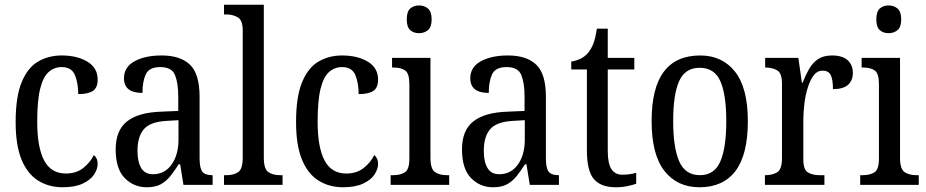

<svg xmlns="http://www.w3.org/2000/svg" viewBox="-20 -780 3908 810"><path d="M244 10Q186 10 141 -18Q96 -46 71 -106.5Q46 -167 46 -265Q46 -372 71.5 -433.5Q97 -495 141 -520.5Q185 -546 240 -546Q305 -546 348.5 -520Q392 -494 392 -444Q392 -410 372 -396.5Q352 -383 310 -383Q310 -430 296 -463.5Q282 -497 240 -497Q209 -497 185.5 -476.5Q162 -456 149.5 -406Q137 -356 137 -266Q137 -159 166 -103.5Q195 -48 258 -48Q302 -48 331.5 -71.5Q361 -95 376 -126Q383 -120 387.5 -111Q392 -102 392 -88Q392 -67 377 -44Q362 -21 329 -5.5Q296 10 244 10Z M599 10Q544 10 506 -29Q468 -68 468 -150Q468 -230 516 -268Q564 -306 662 -309L732 -312V-373Q732 -429 718.5 -463Q705 -497 656 -497Q609 -497 595 -466.5Q581 -436 581 -388Q503 -388 503 -450Q503 -497 547.5 -521.5Q592 -546 662 -546Q741 -546 781.5 -507Q822 -468 822 -372V-113Q822 -71 833.5 -56Q845 -41 874 -41H877V0H754L740 -87H734Q716 -59 698.5 -37Q681 -15 658 -2.5Q635 10 599 10ZM625 -45Q675 -45 704 -86Q733 -127 733 -191V-273L682 -270Q613 -266 586.5 -234.5Q560 -203 560 -144Q560 -98 575.5 -71.5Q591 -45 625 -45Z M925 0V-41H936Q966 -41 985 -54Q1004 -67 1004 -115V-651Q1004 -695 983 -707Q962 -719 936 -719H925V-760H1093V-115Q1093 -67 1112 -54Q1131 -41 1161 -41H1172V0Z M1427 10Q1369 10 1324 -18Q1279 -46 1254 -106.5Q1229 -167 1229 -265Q1229 -372 1254.5 -433.5Q1280 -495 1324 -520.5Q1368 -546 1423 -546Q1488 -546 1531.5 -520Q1575 -494 1575 -444Q1575 -410 1555 -396.5Q1535 -383 1493 -383Q1493 -430 1479 -463.5Q1465 -497 1423 -497Q1392 -497 1368.5 -476.5Q1345 -456 1332.5 -406Q1320 -356 1320 -266Q1320 -159 1349 -103.5Q1378 -48 1441 -48Q1485 -48 1514.5 -71.5Q1544 -95 1559 -126Q1566 -120 1570.5 -111Q1575 -102 1575 -88Q1575 -67 1560 -44Q1545 -21 1512 -5.5Q1479 10 1427 10Z M1748 -640Q1725 -640 1710.5 -653Q1696 -666 1696 -698Q1696 -731 1710.5 -744Q1725 -757 1748 -757Q1770 -757 1785.5 -744Q1801 -731 1801 -698Q1801 -666 1785.5 -653Q1770 -640 1748 -640ZM1628 0V-41H1639Q1669 -41 1688 -53Q1707 -65 1707 -110V-425Q1707 -470 1689.5 -482.5Q1672 -495 1642 -495H1634V-536H1796V-115Q1796 -67 1815 -54Q1834 -41 1865 -41H1875V0Z M2060 10Q2005 10 1967 -29Q1929 -68 1929 -150Q1929 -230 1977 -268Q2025 -306 2123 -309L2193 -312V-373Q2193 -429 2179.5 -463Q2166 -497 2117 -497Q2070 -497 2056 -466.5Q2042 -436 2042 -388Q1964 -388 1964 -450Q1964 -497 2008.5 -521.5Q2053 -546 2123 -546Q2202 -546 2242.5 -507Q2283 -468 2283 -372V-113Q2283 -71 2294.5 -56Q2306 -41 2335 -41H2338V0H2215L2201 -87H2195Q2177 -59 2159.5 -37Q2142 -15 2119 -2.5Q2096 10 2060 10ZM2086 -45Q2136 -45 2165 -86Q2194 -127 2194 -191V-273L2143 -270Q2074 -266 2047.5 -234.5Q2021 -203 2021 -144Q2021 -98 2036.5 -71.5Q2052 -45 2086 -45Z M2577 10Q2515 10 2485.5 -24.5Q2456 -59 2456 -145V-487H2390V-520Q2412 -524 2429.5 -532.5Q2447 -541 2461 -557Q2474 -573 2483 -595.5Q2492 -618 2498 -659H2544V-536H2656V-487H2544V-143Q2544 -90 2559.5 -66.5Q2575 -43 2605 -43Q2622 -43 2636 -45Q2650 -47 2664 -51V-5Q2651 0 2628 5Q2605 10 2577 10Z M2931 10Q2837 10 2783 -59Q2729 -128 2729 -269Q2729 -409 2780.5 -477.5Q2832 -546 2934 -546Q3027 -546 3081 -477.5Q3135 -409 3135 -269Q3135 -128 3083 -59Q3031 10 2931 10ZM2933 -41Q2994 -41 3019 -99Q3044 -157 3044 -269Q3044 -381 3019 -437.5Q2994 -494 2932 -494Q2870 -494 2845 -437.5Q2820 -381 2820 -269Q2820 -157 2845.5 -99Q2871 -41 2933 -41Z M3207 0V-41H3210Q3239 -41 3259 -53.5Q3279 -66 3279 -113V-427Q3279 -471 3259 -483Q3239 -495 3211 -495H3208V-536H3348L3363 -431H3366Q3378 -462 3393 -488.5Q3408 -515 3431 -530.5Q3454 -546 3490 -546Q3534 -546 3556 -526Q3578 -506 3578 -472Q3578 -441 3558 -422.5Q3538 -404 3494 -404Q3494 -445 3484.5 -463.5Q3475 -482 3450 -482Q3428 -482 3413 -462.5Q3398 -443 3388 -411Q3378 -379 3373.5 -342.5Q3369 -306 3369 -273V-108Q3369 -64 3388.5 -52.5Q3408 -41 3436 -41H3458V0Z M3729 -640Q3706 -640 3691.5 -653Q3677 -666 3677 -698Q3677 -731 3691.5 -744Q3706 -757 3729 -757Q3751 -757 3766.5 -744Q3782 -731 3782 -698Q3782 -666 3766.5 -653Q3751 -640 3729 -640ZM3609 0V-41H3620Q3650 -41 3669 -53Q3688 -65 3688 -110V-425Q3688 -470 3670.5 -482.5Q3653 -495 3623 -495H3615V-536H3777V-115Q3777 -67 3796 -54Q3815 -41 3846 -41H3856V0Z"/></svg>

Font: Noto Serif Georgian Condensed
Style: Regular
Weight: 400
Width: 3
Designer: Monotype Design Team, Akaki Razmadze
Foundry: Google LLC
Version: Version 2.003; ttfautohint (v1.8.4.7-5d5b)